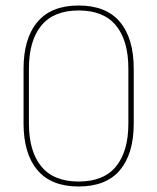

<svg xmlns="http://www.w3.org/2000/svg" viewBox="-20 -668 571 697"><path d="M265.5 9Q166 9 115.8 -50.5Q65.5 -110 65.5 -220V-418Q65.5 -528.5 115.8 -588.2Q166 -648 265.5 -648Q365.5 -648 415.5 -588.2Q465.5 -528.5 465.5 -418V-220Q465.5 -110 415.5 -50.5Q365.5 9 265.5 9ZM265.5 -9Q356.5 -9 401.2 -63.8Q446 -118.5 446 -219.5V-419Q446 -520.5 401.2 -575.2Q356.5 -630 265.5 -630Q175 -630 130 -575.2Q85 -520.5 85 -419V-219.5Q85 -118.5 130 -63.8Q175 -9 265.5 -9Z"/></svg>

Font: Anek Latin Medium Thin
Style: Regular
Weight: 250
Version: Version 1.003